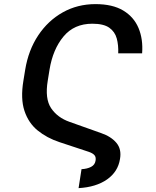

<svg xmlns="http://www.w3.org/2000/svg" viewBox="-20 -742 776 953"><path d="M370 191.8 384.6 97.7Q413 96.2 432 86.3Q451 76.3 454.2 56.1Q457.4 38.4 449.2 28.6Q441.1 18.8 420.8 11.7L274.9 -36.6Q212.7 -57.2 167.1 -94.3Q121.4 -131.4 101.4 -191.8Q81.3 -252.1 96.2 -341.6L105.1 -396.3Q121.1 -493.3 169.7 -566.4Q218.4 -639.6 291.5 -680.6Q364.7 -721.6 453.8 -721.6Q538.7 -721.6 591.6 -689.8Q644.5 -658 667.6 -602.8Q690.7 -547.6 685.4 -477.3H566.8Q568.5 -517.8 559.5 -551.1Q550.4 -584.5 522.4 -604.4Q494.3 -624.3 438.2 -624.3Q348 -624.3 295.3 -560.9Q242.5 -497.5 225.9 -396.7L217 -341.6Q202.1 -251.8 233.8 -204.9Q265.6 -158 325.3 -137.1L482.2 -81.3Q531.6 -64.3 557.9 -32.8Q584.2 -1.4 575.6 47.2Q565.7 110.4 511.4 148.6Q457 186.8 370 191.8Z"/></svg>

Font: Inter UI Medium
Style: Italic
Weight: 500
Italic angle: 9.39999°
Designer: Rasmus Andersson
Foundry: rsms
Version: 3.2;8d6f07862